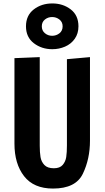

<svg xmlns="http://www.w3.org/2000/svg" viewBox="-20 -1082 608 1116"><path d="M64 -247V-744L211 -750V-235Q211 -196 215.5 -169Q220 -142 238 -123Q256 -104 293 -104Q328 -104 344.5 -123.5Q361 -143 365 -169.5Q369 -196 369 -237V-738L503 -750V-264Q503 -158 461.5 -72Q420 14 288 14Q176 14 120 -58Q64 -130 64 -247ZM131 -929Q131 -992 176 -1027Q221 -1062 284 -1062Q346 -1062 391 -1027.5Q436 -993 436 -929Q436 -887 414.5 -856.5Q393 -826 358 -811Q323 -796 284 -796Q222 -796 176.5 -831Q131 -866 131 -929ZM344 -929Q344 -954 325.5 -968.5Q307 -983 283 -983Q259 -983 241 -968.5Q223 -954 223 -929Q223 -904 241 -889Q259 -874 283 -874Q307 -874 325.5 -888.5Q344 -903 344 -929Z"/></svg>

Font: Francois One
Style: Regular
Weight: 400
Designer: Vernon Adams
Foundry: Vernon Adams
Version: Version 2.000